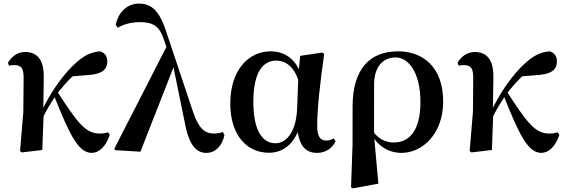

<svg xmlns="http://www.w3.org/2000/svg" viewBox="-20 -839 3168 1074"><path d="M101.5 13.6 216.6 0C219.6 -72.4 222 -141.2 224.5 -214.9L221.7 -218.7C222.6 -282.8 224.8 -348.7 224.8 -409.8C225.8 -510.1 183.3 -548.2 120.3 -548.2C75.5 -548.2 43.3 -520.1 24.4 -488L30.2 -471.5C39.5 -474.2 49.1 -474.7 58.9 -474.7C98.1 -474.7 112.3 -459.4 112.1 -402.7L110.5 -213.7L92.2 5.6ZM209.1 -159.8C241.1 -226 260.4 -257 292.1 -304.3L296.7 -311.3C351.1 -382.3 403.2 -431.9 455.3 -471.6L370.8 -410.8L483.2 -420.2C545.7 -425.8 580.1 -446.9 580.1 -494.6C580.1 -530.4 561.3 -545.7 538.2 -551.9C495.1 -547 459.8 -535.1 411.2 -493.2C336.1 -428.9 256.9 -315.9 206.9 -203.3L198 -180.8H192.9ZM493.5 16.2C531.8 16.2 572.4 -17.4 593.8 -84.4L584.4 -99.3C574.6 -95.4 558.5 -91.9 537.3 -91.9C457.4 -91.9 412 -154.7 299.7 -327.6L280.7 -307.8C367.8 -89.9 416.7 16.2 493.5 16.2Z M624.6 1 765.6 9.5 956.9 -478.8 919.3 -592.9 619.2 -6.7ZM1134.3 16.2C1184.2 16.2 1223.1 -21.9 1235.6 -83.9L1226.4 -100.7C1212.1 -94.9 1190.6 -91.9 1175.7 -91.9C1127.4 -91.9 1091.1 -119 1059.4 -214.5L908.2 -666.6C872.8 -775.3 828.9 -819 757.9 -819C689.8 -819 641.7 -769 627.4 -701L637.9 -684C666.8 -700.3 708.4 -715.2 762.6 -715.2C829.3 -715.2 869.6 -697.3 894.1 -624.8L945.6 -476.9L947.9 -475.3L1014.1 -150.9C1038.7 -18.2 1083.3 16.2 1134.3 16.2Z M1484.3 15.5C1552.8 15.5 1621.4 -21.6 1656.4 -128.7L1641.4 -127.3C1652.7 -24.9 1686.5 16.2 1754.5 16.2C1803.3 16.2 1841 -12.8 1857.7 -49.4L1846 -64.5C1834.2 -58 1823.2 -52.7 1805.7 -52.7C1771.5 -52.7 1754.2 -76.4 1754.2 -135.4C1754.2 -229 1771.7 -388.7 1793.4 -536.5L1783.4 -545L1659.1 -526.6L1649.6 -428L1641.8 -227.4C1635 -90.4 1574.7 -37.6 1521.5 -37.6C1447.2 -37.6 1397.2 -108.9 1397.2 -269.8C1397.2 -440.9 1455 -499.9 1524.4 -499.9C1582.5 -499.9 1635.2 -460.9 1659.2 -353.7L1680.5 -381.8H1674C1654.2 -490.5 1587.2 -551.9 1494.1 -551.9C1371.5 -551.9 1268.2 -448.8 1268.2 -259.4C1268.2 -86.1 1358 15.5 1484.3 15.5Z M1943.7 208.4 1953.2 214.7 2096.6 188.3 2072.7 -74.4 2072.3 -86.8 2072.6 -369.3C2073.6 -461.6 2118.8 -517.7 2194 -517.7C2265.4 -517.7 2331.8 -432.4 2331.8 -268.3C2331.8 -109.2 2270.4 -41.8 2182.5 -41.8C2135.1 -41.8 2097.7 -64.1 2070.4 -98.6L2054.5 -84.8H2058.9C2093.2 -24.1 2152.2 16.2 2226 16.2C2343.2 16.2 2459 -91.1 2459 -270C2459 -467.7 2342.6 -551.9 2206.5 -551.9C2051 -551.9 1952.3 -455.7 1952.3 -243.1L1952.1 -31.5Z M2616.5 13.6 2731.6 0C2734.6 -72.4 2737 -141.2 2739.5 -214.9L2736.7 -218.7C2737.6 -282.8 2739.8 -348.7 2739.8 -409.8C2740.8 -510.1 2698.3 -548.2 2635.3 -548.2C2590.5 -548.2 2558.3 -520.1 2539.4 -488L2545.2 -471.5C2554.5 -474.2 2564.1 -474.7 2573.9 -474.7C2613.1 -474.7 2627.3 -459.4 2627.1 -402.7L2625.5 -213.7L2607.2 5.6ZM2724.1 -159.8C2756.1 -226 2775.4 -257 2807.1 -304.3L2811.7 -311.3C2866.1 -382.3 2918.2 -431.9 2970.3 -471.6L2885.8 -410.8L2998.2 -420.2C3060.7 -425.8 3095.1 -446.9 3095.1 -494.6C3095.1 -530.4 3076.3 -545.7 3053.2 -551.9C3010.1 -547 2974.8 -535.1 2926.2 -493.2C2851.1 -428.9 2771.9 -315.9 2721.9 -203.3L2713 -180.8H2707.9ZM3008.5 16.2C3046.8 16.2 3087.4 -17.4 3108.8 -84.4L3099.4 -99.3C3089.6 -95.4 3073.5 -91.9 3052.3 -91.9C2972.4 -91.9 2927 -154.7 2814.7 -327.6L2795.7 -307.8C2882.8 -89.9 2931.7 16.2 3008.5 16.2Z"/></svg>

Font: Source Han Serif CN VF
Style: Regular
Weight: 250
Designer: Ryoko NISHIZUKA 西塚涼子 (kana & ideographs); Frank Grießhammer (Latin, Greek & Cyrillic); Wenlong ZHANG 张文龙 (bopomofo); San
Foundry: Adobe
Version: Version 2.002;hotconv 1.1.0;makeotfexe 2.6.0